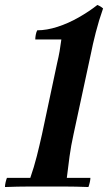

<svg xmlns="http://www.w3.org/2000/svg" viewBox="-21 -751 450 773"><path d="M248 -35H343Q343 -28 340.5 -17Q338 -6 335 2Q282 0 242.5 0Q203 0 168 0Q134 0 93 0Q52 0 -1 2Q-1 -6 1.5 -17Q4 -28 7 -35H101Q116 -78 127 -121.5Q138 -165 148 -210L209 -497Q215 -522 219 -545Q223 -568 226 -592H121Q121 -600 123 -611Q125 -622 129 -629Q167 -629 210.5 -643Q254 -657 296 -681Q338 -705 371 -731Q384 -726 394 -717Q377 -669 364.5 -620Q352 -571 345 -535L275 -210Q265 -165 259 -121.5Q253 -78 248 -35Z"/></svg>

Font: Poltawski Nowy Medium
Style: Italic
Weight: 500
Italic angle: -12°
Version: Version 1.001;gftools[0.9.25]